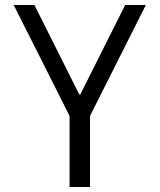

<svg xmlns="http://www.w3.org/2000/svg" viewBox="-20 -750 640 770"><path d="M259 0V-285L35 -730H118L298 -371H302L482 -730H565L341 -285V0Z"/></svg>

Font: M PLUS Code Latin 60
Style: Regular
Weight: 400
Width: 7
Monospace: yes
Designer: Coji Morishita
Foundry: UNDERFOREST DESIGN
Version: Version 1.005; ttfautohint (v1.8.3)